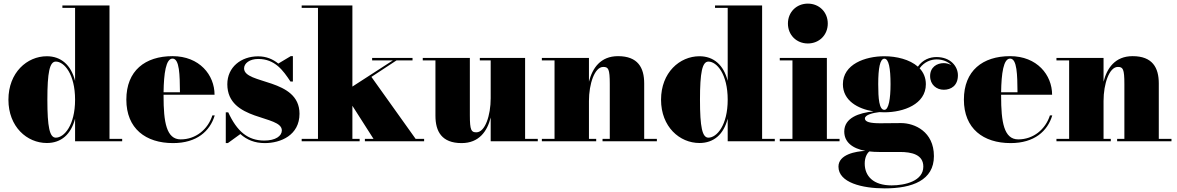

<svg xmlns="http://www.w3.org/2000/svg" viewBox="-20 -780 6498 1060"><path d="M654.5 -13.5H584.5V-750H324.5V-736.5H394.5V-333.5C372 -421 317.5 -469.5 238.5 -469.5C129.5 -469.5 26.5 -379.5 26.5 -229.5C26.5 -79.5 129.5 9.5 238.5 9.5C318 9.5 372 -38 394.5 -125V0H654.5ZM394.5 -229.5C394.5 -88 334 -20 288 -20C254 -20 241.5 -78 241.5 -229.5C241.5 -380.5 254 -440 288 -440C334 -440 394.5 -371.5 394.5 -229.5Z M1165.5 -143H1152.5C1127.5 -65 1060.5 -10.5 977.5 -10.5C898.5 -10.5 883 -106 883 -250C883 -252.5 883 -255 883 -257H1164.5C1164.5 -366 1081.5 -470 932.5 -470C781.5 -470 677.5 -390 677.5 -230C677.5 -70 784.5 10 935.5 10C1066.5 10 1139.5 -56 1165.5 -143ZM932.5 -456.5C971.5 -456.5 972.5 -365.5 973.5 -270.5H883C884.5 -375 896 -456.5 932.5 -456.5Z M1238 10 1307 -40C1343 -7.5 1387 10 1442 10C1529 10 1633.5 -33 1633.5 -152C1633.5 -350 1327.5 -312.5 1327.5 -402.5C1327.5 -430 1357.5 -454.5 1405.5 -454.5C1498.5 -454.5 1543.5 -390.5 1583.5 -330H1597V-470H1585L1516.5 -429C1487 -453 1451 -469 1405 -469C1310.5 -469 1235 -409 1235 -315C1235 -109 1536 -147 1536 -60C1536 -29.5 1502 -4 1439 -4C1347.5 -4 1288 -55.5 1240 -160H1226.5V10Z M1645.5 -13.5V0H1965.5V-13.5H1925.5V-196L2042 -13.5H1994.5V0H2321.5V-13.5H2274.5L2030.5 -355.5L2169 -446.5H2257.5V-460H2034.5V-446.5H2149L1925.5 -302V-750H1645.5V-736.5H1735.5V-13.5Z M2574 -460H2314V-446.5H2384V-141C2384 -54 2419 10 2528.5 10C2625.5 10 2670.5 -56.5 2689 -131.5V0H2949V-13.5H2879V-460H2629V-446.5H2689V-237.5C2689 -142.5 2658 -49.5 2610 -49.5C2582 -49.5 2574 -60 2574 -144Z M2971.5 -13.5V0H3271.5V-13.5H3231.5V-222.5C3231.5 -317.5 3263 -410.5 3310.5 -410.5C3338.5 -410.5 3346.5 -400 3346.5 -316V-13.5H3306.5V0H3606.5V-13.5H3536.5V-319.5C3536.5 -406.5 3501.5 -470 3392 -470C3295 -470 3250.5 -403.5 3231.5 -329V-460H2971.5V-446.5H3041.5V-13.5Z M4257.5 -13.5H4187.5V-750H3927.5V-736.5H3997.5V-333.5C3975 -421 3920.5 -469.5 3841.5 -469.5C3732.5 -469.5 3629.5 -379.5 3629.5 -229.5C3629.5 -79.5 3732.5 9.5 3841.5 9.5C3921 9.5 3975 -38 3997.5 -125V0H4257.5ZM3997.5 -229.5C3997.5 -88 3937 -20 3891 -20C3857 -20 3844.5 -78 3844.5 -229.5C3844.5 -380.5 3857 -440 3891 -440C3937 -440 3997.5 -371.5 3997.5 -229.5Z M4330 -650C4330 -587 4377 -540 4440 -540C4503 -540 4550 -587 4550 -650C4550 -713 4503 -760 4440 -760C4377 -760 4330 -713 4330 -650ZM4285 -13.5V0H4615V-13.5H4545V-460H4285V-446.5H4355V-13.5Z M4641 -54C4641 4.5 4685.5 39.5 4757.5 53C4705.5 55.5 4609 72 4609 140C4609 228 4739.5 260 4864.5 260C5016.5 260 5136 215.5 5136 82C5136 -53.5 5029.5 -100.5 4954.5 -100.5C4926 -100.5 4874.5 -99.5 4839.5 -99.5C4785 -99.5 4755 -106.5 4755 -126C4755 -146 4799.5 -157 4834.5 -161C4844 -160.5 4853.5 -160 4862.5 -160C4968.5 -160 5091.5 -204.5 5091.5 -315C5091.5 -351 5078.5 -380 5057 -403C5083 -439 5120 -452 5151 -452C5185.5 -452 5213.5 -439.5 5231.5 -421C5218.5 -428 5204 -431.5 5190.5 -431.5C5151.5 -431.5 5115 -408.5 5115 -360C5115 -312 5150.5 -284.5 5190.5 -284.5C5230.5 -284.5 5268.5 -307 5268.5 -364.5C5268.5 -412.5 5229 -465 5150 -465C5114 -465 5074.5 -451 5047.5 -412C5002 -452 4929 -469.5 4862.5 -469.5C4756.5 -469.5 4633.5 -425.5 4633.5 -315C4633.5 -225 4715 -179 4802.5 -165C4722 -157 4641 -129.5 4641 -54ZM4828.5 -315C4828.5 -404 4838.5 -456 4862.5 -456C4886.5 -456 4896.5 -404 4896.5 -315C4896.5 -236 4886.5 -173.5 4862.5 -173.5C4833.5 -173.5 4828.5 -236 4828.5 -315ZM4754 123C4754 90 4766 67 4779.5 56C4796 58 4814 59 4833 59H4948C5013 59 5077.5 73 5077.5 140C5077.5 219.5 4976.5 243.5 4902.5 243.5C4800.5 243.5 4754 191.5 4754 123Z M5789.5 -143H5776.5C5751.5 -65 5684.5 -10.5 5601.5 -10.5C5522.5 -10.5 5507 -106 5507 -250C5507 -252.5 5507 -255 5507 -257H5788.5C5788.5 -366 5705.5 -470 5556.5 -470C5405.5 -470 5301.5 -390 5301.5 -230C5301.5 -70 5408.5 10 5559.5 10C5690.5 10 5763.5 -56 5789.5 -143ZM5556.5 -456.5C5595.5 -456.5 5596.5 -365.5 5597.5 -270.5H5507C5508.5 -375 5520 -456.5 5556.5 -456.5Z M5812.5 -13.5V0H6112.5V-13.5H6072.5V-222.5C6072.5 -317.5 6104 -410.5 6151.5 -410.5C6179.5 -410.5 6187.5 -400 6187.5 -316V-13.5H6147.5V0H6447.5V-13.5H6377.5V-319.5C6377.5 -406.5 6342.5 -470 6233 -470C6136 -470 6091.5 -403.5 6072.5 -329V-460H5812.5V-446.5H5882.5V-13.5Z"/></svg>

Font: Bodoni* 16pt Fatface
Style: Regular
Weight: 900
Version: Version 2.3